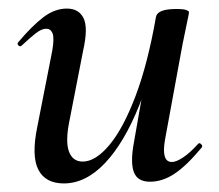

<svg xmlns="http://www.w3.org/2000/svg" viewBox="-20 -415 512 448"><path d="M129 13Q86 13 69.5 -19Q53 -51 67 -119L102 -297Q107 -327 102.5 -337.5Q98 -348 88 -348Q77 -348 63 -337Q49 -326 31 -309Q27 -305 23 -309Q19 -313 23 -317Q55 -355 81.5 -375Q108 -395 136 -395Q164 -395 175 -372.5Q186 -350 174 -297L143 -138Q132 -87 140.5 -62.5Q149 -38 173 -38Q203 -38 235.5 -77Q268 -116 296.5 -191.5Q325 -267 344 -376L360 -375Q340 -257 305 -169.5Q270 -82 225 -34.5Q180 13 129 13ZM330 9Q301 9 292.5 -13Q284 -35 292 -80L344 -376Q348 -394 391 -394Q409 -394 415 -391.5Q421 -389 421 -387Q421 -383 416 -360.5Q411 -338 406 -312L365 -89Q356 -37 381 -37Q391 -37 407 -47.5Q423 -58 442 -79Q445 -83 449.5 -78.5Q454 -74 450 -70Q415 -28 387 -9.5Q359 9 330 9Z"/></svg>

Font: Cormorant Light SemiBold
Style: Italic
Weight: 600
Italic angle: -10°
Version: Version 4.000